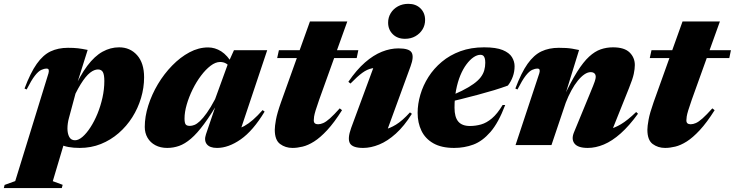

<svg xmlns="http://www.w3.org/2000/svg" viewBox="-111 -757 3834 1002"><path d="M249 -142Q245 -128 243 -113.8Q241 -99.5 241 -86.5Q241 -60.5 250.2 -42.8Q259.5 -25 280.5 -25Q299 -25 320 -43.2Q341 -61.5 361.2 -92.8Q381.5 -124 397.8 -163.8Q414 -203.5 423.8 -247.5Q433.5 -291.5 433.5 -334.5Q433.5 -366.5 426 -380.5Q418.5 -394.5 400 -394.5Q391 -394.5 380.8 -390.5Q370.5 -386.5 359 -377.5Q347.5 -368.5 335.2 -353.5Q323 -338.5 310 -317.5Q297 -296.5 283 -268.5ZM151.5 -57.5 236 -51.5 164.5 188.5 216 207.5 211.5 224.5H-91L-87 208L-31.5 188L142 -374.5Q145 -386 143.2 -392.5Q141.5 -399 132.5 -399Q119 -399 104 -392Q89 -385 71 -362Q53 -339 28 -290L17 -295Q48 -377.5 80.8 -423.8Q113.5 -470 153 -488.8Q192.5 -507.5 243.5 -507.5Q275.5 -507.5 296.2 -505Q317 -502.5 346.5 -496.5L278 -279L268.5 -278Q306 -362.5 344.5 -413.5Q383 -464.5 424.2 -487.2Q465.5 -510 510.5 -510Q568 -510 604.5 -469Q641 -428 641 -353.5Q641 -299 625 -245.5Q609 -192 579.5 -145.2Q550 -98.5 508.2 -62.2Q466.5 -26 415.5 -5.5Q364.5 15 305 15Q239.5 15 201.8 -4.2Q164 -23.5 151.5 -57.5Z M964 -56.5 1027 -242 1037 -239Q991.5 -160.5 954.5 -110.5Q917.5 -60.5 885.5 -33.2Q853.5 -6 823.5 4.5Q793.5 15 761.5 15Q726.5 15 700 1Q673.5 -13 659 -38Q644.5 -63 644.5 -94.5Q644.5 -148.5 662.8 -206.2Q681 -264 713.2 -318Q745.5 -372 787.8 -415.2Q830 -458.5 877.8 -484Q925.5 -509.5 975 -509.5Q1011 -509.5 1043.5 -489Q1076 -468.5 1104 -420.5L1093.5 -398Q1083.5 -416.5 1069.8 -425Q1056 -433.5 1037.5 -433.5Q1014 -433.5 988.2 -414Q962.5 -394.5 938 -362Q913.5 -329.5 894.2 -290.2Q875 -251 863.5 -211.5Q852 -172 852 -138.5Q852 -116 857.8 -108Q863.5 -100 880 -100Q890.5 -100 903.5 -105Q916.5 -110 932.5 -125Q948.5 -140 968.2 -167.5Q988 -195 1011.5 -239.5L1081.5 -432L1110 -495H1283.5L1136 -54L1118 -80.5Q1141.5 -87 1163.8 -99.2Q1186 -111.5 1209.5 -132Q1233 -152.5 1259.5 -182.5L1270 -174.5Q1209.5 -74.5 1145.5 -29.8Q1081.5 15 1021.5 15Q983.5 15 968.2 -4.5Q953 -24 964 -56.5Z M1335.5 -454 1344.5 -495H1759L1750.5 -454ZM1554.5 -236Q1542.5 -202 1536.2 -181.2Q1530 -160.5 1528.2 -148.8Q1526.5 -137 1526.5 -129Q1526.5 -118 1532.5 -113.2Q1538.5 -108.5 1549 -108.5Q1561.5 -108.5 1576 -114.8Q1590.5 -121 1611 -139.2Q1631.5 -157.5 1662 -191.5L1674 -182Q1633 -117 1596.5 -77.8Q1560 -38.5 1528.2 -18.5Q1496.5 1.5 1468.2 8.2Q1440 15 1415.5 15Q1378.5 15 1350.8 -5.5Q1323 -26 1323 -80Q1323 -98 1329.2 -132.5Q1335.5 -167 1355.5 -223.5L1506.5 -645H1701.5Z M1721.5 -89 1855 -450.5 1887.5 -402Q1854 -405 1829.8 -400.2Q1805.5 -395.5 1780.2 -377.2Q1755 -359 1718 -321L1707 -330Q1750 -393 1794 -431.2Q1838 -469.5 1882 -487Q1926 -504.5 1968.5 -504.5Q2024.5 -504.5 2037.2 -482.8Q2050 -461 2032 -412L1897 -42.5L1840 -74.5Q1866.5 -75 1894.5 -80.8Q1922.5 -86.5 1955.5 -106.5Q1988.5 -126.5 2028.5 -170.5L2038.5 -163Q1998.5 -99 1955 -59.8Q1911.5 -20.5 1868 -2.8Q1824.5 15 1784 15Q1729 15 1715.2 -9.2Q1701.5 -33.5 1721.5 -89ZM1914.5 -639Q1914.5 -666 1928 -688.2Q1941.5 -710.5 1965.5 -723.8Q1989.5 -737 2020 -737Q2059.5 -737 2083.5 -713.2Q2107.5 -689.5 2107.5 -652.5Q2107.5 -625.5 2094 -603.5Q2080.5 -581.5 2057 -568Q2033.5 -554.5 2002.5 -554.5Q1963 -554.5 1938.8 -578.5Q1914.5 -602.5 1914.5 -639Z M2396.5 -471Q2379 -471 2360.2 -458.2Q2341.5 -445.5 2323.5 -421.5Q2305.5 -397.5 2291.5 -363.8Q2277.5 -330 2269.2 -287.2Q2261 -244.5 2261 -195Q2261 -146 2280.5 -122.8Q2300 -99.5 2341.5 -99.5Q2371 -99.5 2399.5 -107.5Q2428 -115.5 2456.2 -139.2Q2484.5 -163 2512 -209H2525.5Q2490.5 -116.5 2448.5 -68.2Q2406.5 -20 2359.5 -2.5Q2312.5 15 2259 15Q2193 15 2150.8 -9Q2108.5 -33 2088.5 -74.5Q2068.5 -116 2068.5 -168Q2068.5 -214.5 2082.8 -263Q2097 -311.5 2125 -355.5Q2153 -399.5 2194.8 -434.5Q2236.5 -469.5 2291.8 -489.8Q2347 -510 2415.5 -510Q2478 -510 2512.5 -495.8Q2547 -481.5 2560.8 -458.8Q2574.5 -436 2574.5 -411.5Q2574.5 -383 2565.2 -357.2Q2556 -331.5 2539.5 -310.5Q2507.5 -298.5 2467 -286.2Q2426.5 -274 2382.2 -262.2Q2338 -250.5 2293 -239.2Q2248 -228 2206.5 -218.5L2209.5 -244.5Q2262 -264.5 2299 -283Q2336 -301.5 2360.2 -319Q2384.5 -336.5 2397.8 -354Q2411 -371.5 2416.2 -390.2Q2421.5 -409 2421.5 -429.5Q2421.5 -445 2418.5 -454Q2415.5 -463 2410.2 -467Q2405 -471 2396.5 -471Z M2589.5 -290 2578.5 -295Q2609.5 -377.5 2642.2 -423.8Q2675 -470 2714.5 -488.8Q2754 -507.5 2805 -507.5Q2827 -507.5 2843.2 -506.5Q2859.5 -505.5 2875 -503Q2890.5 -500.5 2911 -496L2834 -246.5L2830.5 -249.5Q2868.5 -331 2901 -382.5Q2933.5 -434 2963.5 -461.5Q2993.5 -489 3024 -499.5Q3054.5 -510 3088 -510Q3147.5 -510 3174.8 -483.2Q3202 -456.5 3202 -417.5Q3202 -398 3196.5 -371.5Q3191 -345 3171.5 -297L3069.5 -42.5L3015.5 -79Q3041 -78 3068.2 -83.2Q3095.5 -88.5 3129.8 -108.8Q3164 -129 3209 -172.5L3218.5 -163.5Q3172.5 -100 3128 -60.5Q3083.5 -21 3040.5 -3Q2997.5 15 2956.5 15Q2905 15 2887.2 -7.8Q2869.5 -30.5 2884.5 -66.5L2970 -274Q2987.5 -316 2992.8 -331.8Q2998 -347.5 2998 -355.5Q2998 -368 2991 -374.2Q2984 -380.5 2971.5 -380.5Q2956 -380.5 2939 -369Q2922 -357.5 2904.5 -336Q2887 -314.5 2871 -285.2Q2855 -256 2841.5 -221L2767 0H2579.5L2703.5 -374.5Q2707 -386 2705 -392.5Q2703 -399 2694 -399Q2680.5 -399 2665.5 -392Q2650.5 -385 2632.5 -362Q2614.5 -339 2589.5 -290Z M3280 -454 3289 -495H3703.5L3695 -454ZM3499 -236Q3487 -202 3480.8 -181.2Q3474.5 -160.5 3472.8 -148.8Q3471 -137 3471 -129Q3471 -118 3477 -113.2Q3483 -108.5 3493.5 -108.5Q3506 -108.5 3520.5 -114.8Q3535 -121 3555.5 -139.2Q3576 -157.5 3606.5 -191.5L3618.5 -182Q3577.5 -117 3541 -77.8Q3504.5 -38.5 3472.8 -18.5Q3441 1.5 3412.8 8.2Q3384.5 15 3360 15Q3323 15 3295.2 -5.5Q3267.5 -26 3267.5 -80Q3267.5 -98 3273.8 -132.5Q3280 -167 3300 -223.5L3451 -645H3646Z"/></svg>

Font: Newsreader 60pt ExtraBold
Style: Italic
Weight: 800
Italic angle: -17°
Designer: Hugues Gentile
Foundry: Production Type
Version: Version 1.003